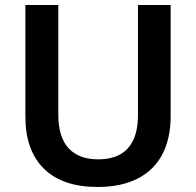

<svg xmlns="http://www.w3.org/2000/svg" viewBox="-20 -734 780 764"><path d="M659 -272Q659 -182 625.5 -119Q592 -56 527 -23Q462 10 368 10Q229 10 155 -62.5Q81 -135 81 -270V-714H212V-280Q212 -188 253 -144Q294 -100 370 -100Q422 -100 457 -119Q492 -138 510.5 -177Q529 -216 529 -277V-714H659Z"/></svg>

Font: Noto Sans Hebrew Thin SemiBold
Style: Regular
Weight: 600
Version: Version 3.001